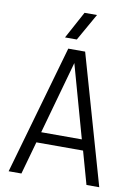

<svg xmlns="http://www.w3.org/2000/svg" viewBox="-107 -1085 825 1154"><g transform="rotate(10 305.5 -508.5)"><path d="M389 -851ZM295 -851H223L313 -1017H389ZM582 0H504L448 -200H163L107 0H29L254 -788H357ZM429 -265 305 -709 181 -265Z"/></g></svg>

Font: Tanohe Sans
Style: Regular
Weight: 400
Designer: Village Type and Design LLC & Cristiano Sobral
Foundry: Cooper Hewitt Smithsonian Design Museum
Version: Version 1.00;September 29, 2021;FontCreator 13.0.0.2655 64-b